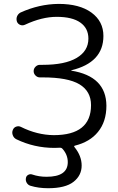

<svg xmlns="http://www.w3.org/2000/svg" viewBox="-20 -783 613 1000"><path d="M351.6 -417Q350.6 -417 350.6 -416Q350.6 -415 351.6 -415Q533.2 -385.7 534.2 -232.4Q534.2 -149.4 490.2 -95.7Q448.2 -43.9 370.1 -24.4Q363.3 -22.5 368.2 -16.6Q405.3 29.3 405.3 79.1Q405.3 130.9 362.8 164.1Q320.3 197.3 230.5 197.3Q180.7 197.3 138.7 184.6Q126 180.7 119.1 168.9Q112.3 157.2 115.2 143.6Q117.2 132.8 127.4 127.4Q137.7 122.1 148.4 126Q182.6 137.7 222.7 137.7Q333 137.7 333 61.5Q333 23.4 305.7 -7.8Q300.8 -13.7 293.9 -13.7Q282.2 -12.7 263.7 -12.7Q158.2 -12.7 65.4 -57.6Q51.8 -64.5 46.9 -78.1Q43.9 -85 43.9 -92.3Q43.9 -99.6 46.9 -106.4Q51.8 -119.1 64.5 -123.5Q77.1 -127.9 88.9 -122.1Q172.9 -80.1 259.8 -79.1Q454.1 -79.1 454.1 -235.4Q454.1 -307.6 394 -343.8Q334 -379.9 202.1 -379.9H187.5Q174.8 -379.9 165 -389.6Q155.3 -399.4 155.3 -412.6Q155.3 -425.8 165 -435.5Q174.8 -445.3 187.5 -445.3H202.1Q318.4 -445.3 379.4 -481.4Q440.4 -517.6 440.4 -582Q440.4 -635.7 398.4 -665.5Q356.4 -695.3 275.4 -695.3Q198.2 -695.3 110.4 -654.3Q97.7 -648.4 85.4 -653.3Q73.2 -658.2 68.4 -669.9Q63.5 -684.6 68.8 -697.8Q74.2 -710.9 86.9 -717.8Q183.6 -761.7 285.2 -762.7Q394.5 -762.7 456.5 -717.3Q518.6 -671.9 518.6 -595.7Q518.6 -457 351.6 -417Z"/></svg>

Font: Gen Jyuu Gothic Normal
Style: Regular
Weight: 300
Designer: [Source Han Sans]
Ryoko NISHIZUKA  (kana & ideographs); Paul D. Hunt (Latin, Greek & Cyrillic); Wenlong ZHANG  (bopomofo
Version: Version 1.002.20150607